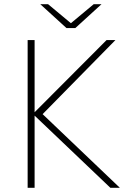

<svg xmlns="http://www.w3.org/2000/svg" viewBox="-20 -890 615 910"><path d="M111 0H144V-342L503 0H548L182 -349L527 -700H485L144 -358V-700H111ZM295 -757H337L461 -870H424L316 -780L208 -870H171Z"/></svg>

Font: Chess Sans ExtraLight
Style: Regular
Weight: 275
Designer: Wolf Bōese
Foundry: Wolf Bōese
Version: Version 7.223;Glyphs 3.3 (3306)